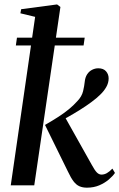

<svg xmlns="http://www.w3.org/2000/svg" viewBox="-20 -836 538 866"><path d="M28.5 0 138.5 -760 72 -776 75.5 -794.5 237.5 -816 252.5 -804.5 134.5 0ZM372 10.5Q353 10.5 338.5 4.2Q324 -2 311.8 -18Q299.5 -34 286 -63L183 -272.5Q217 -292 243.2 -309Q269.5 -326 290.2 -343Q311 -360 328.5 -379.5Q349 -400.5 354.8 -425Q360.5 -449.5 362 -466Q364 -487 373 -500.8Q382 -514.5 395.5 -521.2Q409 -528 423 -528Q446.5 -528 458.2 -514.5Q470 -501 470 -482.5Q470 -462 459.2 -443.2Q448.5 -424.5 431 -408Q416.5 -393.5 392.2 -375.5Q368 -357.5 339.5 -339.8Q311 -322 282.8 -306.2Q254.5 -290.5 231 -280L270.5 -312.5L394.5 -91.5Q407.5 -67.5 417 -58Q426.5 -48.5 438 -48.5Q450 -48.5 461.8 -55Q473.5 -61.5 487 -75.5L498.5 -56Q489 -42 471 -26.5Q453 -11 428 -0.2Q403 10.5 372 10.5ZM56.5 -666H362L357 -631H51.5Z"/></svg>

Font: Merriweather 120pt Medium
Style: Italic
Weight: 500
Italic angle: -7.8°
Version: Version 2.101